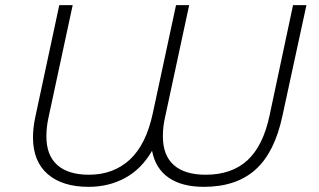

<svg xmlns="http://www.w3.org/2000/svg" viewBox="-20 -720 1237 745"><path d="M1169 -700 1076 -271Q1046 -129 971.5 -62Q897 5 771 5Q686 5 634.5 -30.5Q583 -66 570 -135Q529 -64 465.5 -29.5Q402 5 324 5Q222 5 165 -44.5Q108 -94 108 -187Q108 -224 117 -266L210 -700H262L168 -263Q160 -227 160 -191Q160 -117 202.5 -79.5Q245 -42 325 -42Q420 -42 483.5 -100.5Q547 -159 573 -281L663 -700H714L620 -263Q612 -228 612 -191Q612 -117 654.5 -79.5Q697 -42 778 -42Q879 -42 940 -98Q1001 -154 1026 -272L1117 -700Z"/></svg>

Font: Montserrat Alternates Light
Style: Italic
Weight: 300
Italic angle: -11.3°
Designer: Julieta Ulanovsky
Foundry: Julieta Ulanovsky
Version: Version 7.200